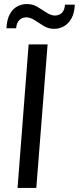

<svg xmlns="http://www.w3.org/2000/svg" viewBox="-20 -932 391 952"><path d="M67 0 122 -712H216L160 0ZM12 -792Q14 -834 28 -860.5Q42 -887 64.5 -899.5Q87 -912 114 -912Q142 -912 165.5 -898Q189 -884 211 -869.5Q233 -855 252 -855Q274 -855 287.5 -869Q301 -883 302 -909H351Q349 -867 334.5 -841Q320 -815 297.5 -802Q275 -789 248 -789Q220 -789 196.5 -803.5Q173 -818 151.5 -832Q130 -846 111 -846Q89 -846 75.5 -832Q62 -818 60 -792Z"/></svg>

Font: Muli Medium
Style: Italic
Weight: 500
Italic angle: -4.541°
Designer: Vernon Adams
Foundry: Vernon Adams
Version: Version 2.100; ttfautohint (v1.8.1.43-b0c9)